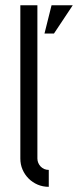

<svg xmlns="http://www.w3.org/2000/svg" viewBox="-20 -722 301 742"><path d="M168.5 0Q145.5 0 125.5 -8.5Q105.5 -17.1 90.6 -32Q75.7 -46.9 67.1 -66.7Q58.6 -86.4 58.6 -109.4V-701.7H124.5V-109.4Q124.5 -100.6 127.9 -92.5Q131.3 -84.5 137.2 -78.4Q143.1 -72.3 151.1 -68.8Q159.2 -65.4 168.5 -65.4ZM261.2 -701.7 188.5 -592.3H151.9L179.2 -701.7Z"/></svg>

Font: Aeronef
Style: Regular
Weight: 400
Designer: Peter Wiegel - CAT-Fonts Germany
Foundry: CAT-Fonts, Peter Wiegel
Version: Version 0.002